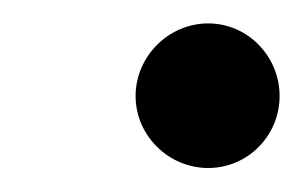

<svg xmlns="http://www.w3.org/2000/svg" viewBox="-20 -480 253 160"><path d="M93 -400C93 -367 120.5 -340 153.5 -340C186.5 -340 213 -367 213 -400C213 -433 186.5 -460.5 153.5 -460.5C120.5 -460.5 93 -433 93 -400Z"/></svg>

Font: Bodoni* 24pt
Style: Italic
Weight: 400
Italic angle: -13°
Version: Version 2.3